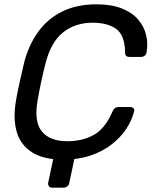

<svg xmlns="http://www.w3.org/2000/svg" viewBox="-20 -730 705 890"><path d="M222 140Q211.8 140 206.9 133.6Q202.1 127.3 203.3 117.1L230.5 -11.2L335.2 -42.7L301.3 117.1Q300.1 127.3 292.2 133.6Q284.4 140 273.4 140ZM273.7 10Q181.7 10 128.4 -24.1Q75 -58.2 57.5 -119Q40 -179.8 53.6 -261Q60.6 -302 71.1 -349Q81.6 -396 91.6 -439Q112.3 -519.8 155.9 -581Q199.5 -642.2 267.4 -676.1Q335.3 -710 426.7 -710Q496.4 -710 544.3 -691Q592.3 -672.1 620 -639.8Q647.7 -607.6 657.2 -568.1Q666.8 -528.5 659.3 -486.5Q658.1 -477.5 650.5 -471.8Q642.9 -466.1 633.9 -466.1H579.4Q569.9 -466.1 564.8 -471Q559.6 -475.9 559.8 -488.6Q558.3 -566.9 518.6 -595.8Q478.9 -624.7 409.1 -624.7Q328.9 -624.7 272.1 -579.6Q215.3 -534.4 190.5 -434Q169.5 -352 154.5 -266Q136.7 -165.6 174.3 -120.4Q211.8 -75.3 291.9 -75.3Q361.8 -75.3 414.3 -104.4Q466.8 -133.4 500.6 -211.4Q506.4 -224.3 513.3 -229.1Q520.3 -233.9 529.8 -233.9H584.3Q593.3 -233.9 598.8 -228.2Q604.3 -222.5 601.5 -213.5Q591.2 -171.5 564.8 -131.9Q538.4 -92.4 497 -60.2Q455.6 -27.9 399.5 -9Q343.4 10 273.7 10Z"/></svg>

Font: Rubik Light
Style: Italic
Weight: 300
Italic angle: -12°
Designer: Hubert and Fischer
Foundry: Hubert and Fischer
Version: Version 2.300;gftools[0.9.30]